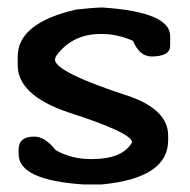

<svg xmlns="http://www.w3.org/2000/svg" viewBox="-20 -488 504 508"><path d="M251.8 -468.1Q430.2 -456.1 430.2 -392.8V-367.4Q430.2 -338.6 381.3 -338.6Q349.2 -338.6 331.9 -379.9Q290.6 -398.1 249.4 -398.1H246.5Q169.8 -398.1 127.6 -338.6Q127.6 -336.2 125.2 -330.9Q125.2 -296.9 324.2 -232.6Q424.9 -196.2 424.9 -129.5V-116.5Q424.9 -16.8 249.4 0H200Q29.3 -11.5 29.3 -80.1V-93Q29.3 -126.6 71 -126.6Q98.8 -126.6 127.6 -90.6Q168.8 -67.1 220.6 -67.1H223.5Q304.1 -67.1 329.5 -111.3Q329.5 -136.7 158.8 -191.4Q26.9 -236.5 26.9 -315.6V-338.6Q26.9 -427.3 181.8 -462.8Q230.2 -468.1 251.8 -468.1Z"/></svg>

Font: Namteng
Style: Regular
Weight: 400
Designer: Khon Soe Zaw Thu
Foundry: MPUA
Version: Version 1.03 June 17, 2016